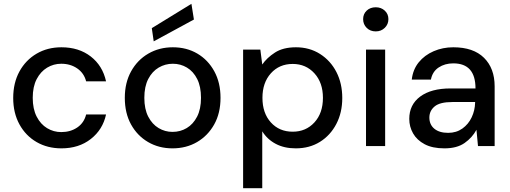

<svg xmlns="http://www.w3.org/2000/svg" viewBox="-20 -763 2664 1003"><path d="M301 12Q228 12 171 -21Q114 -54 81.5 -113.5Q49 -173 49 -251Q49 -330 81.5 -389.5Q114 -449 171 -482.5Q228 -516 301 -516Q392 -516 454 -468Q516 -420 534 -338H430Q419 -381 383.5 -405.5Q348 -430 300 -430Q260 -430 226 -409.5Q192 -389 171.5 -349.5Q151 -310 151 -252Q151 -194 171.5 -154Q192 -114 226 -93.5Q260 -73 300 -73Q348 -73 383.5 -97Q419 -121 430 -165H534Q517 -86 454.5 -37Q392 12 301 12Z M881 12Q810 12 753.5 -21Q697 -54 664.5 -113Q632 -172 632 -252Q632 -331 665 -390.5Q698 -450 755 -483Q812 -516 883 -516Q955 -516 1011 -483Q1067 -450 1099.5 -390.5Q1132 -331 1132 -252Q1132 -172 1099 -113Q1066 -54 1009.5 -21Q953 12 881 12ZM881 -74Q922 -74 955.5 -94Q989 -114 1009.5 -153.5Q1030 -193 1030 -252Q1030 -311 1010 -350.5Q990 -390 956.5 -410Q923 -430 883 -430Q843 -430 809 -410Q775 -390 754.5 -350.5Q734 -311 734 -252Q734 -193 754.5 -153.5Q775 -114 808.5 -94Q842 -74 881 -74ZM783 -547 773 -616 980 -743 993 -661Z M1250 220V-504H1340L1350 -426Q1374 -461 1416.5 -488.5Q1459 -516 1526 -516Q1597 -516 1652 -481Q1707 -446 1737.5 -386.5Q1768 -327 1768 -251Q1768 -175 1737 -115.5Q1706 -56 1651.5 -22Q1597 12 1525 12Q1465 12 1420.5 -11.5Q1376 -35 1350 -77V220ZM1509 -75Q1578 -75 1622.5 -123.5Q1667 -172 1667 -252Q1667 -331 1622.5 -380Q1578 -429 1509 -429Q1439 -429 1395 -380Q1351 -331 1351 -252Q1351 -172 1395 -123.5Q1439 -75 1509 -75Z M1943 -599Q1914 -599 1895.5 -617.5Q1877 -636 1877 -663Q1877 -690 1895.5 -707.5Q1914 -725 1943 -725Q1971 -725 1990 -707.5Q2009 -690 2009 -663Q2009 -636 1990 -617.5Q1971 -599 1943 -599ZM1892 0V-504H1992V0Z M2302 12Q2239 12 2198.5 -9.5Q2158 -31 2138 -66Q2118 -101 2118 -142Q2118 -216 2175 -258.5Q2232 -301 2334 -301H2464Q2464 -432 2348 -432Q2304 -432 2271.5 -410.5Q2239 -389 2231 -347H2131Q2137 -400 2167.5 -437.5Q2198 -475 2245.5 -495.5Q2293 -516 2348 -516Q2453 -516 2508.5 -461Q2564 -406 2564 -312V0H2477L2469 -85Q2447 -44 2407 -16Q2367 12 2302 12ZM2321 -69Q2364 -69 2395.5 -91.5Q2427 -114 2444 -150Q2461 -186 2462 -227V-230H2343Q2278 -230 2250.5 -207Q2223 -184 2223 -149Q2223 -112 2249 -90.5Q2275 -69 2321 -69Z"/></svg>

Font: DM Sans Medium
Style: Regular
Weight: 500
Designer: Colophon Foundry, Jonny Pinhorn
Foundry: Colophon Foundry
Version: Version 4.004; ttfautohint (v1.8.4.7-5d5b)